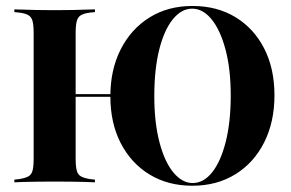

<svg xmlns="http://www.w3.org/2000/svg" viewBox="-20 -602 961 634"><path d="M615.3 11.3Q534.7 11.3 473.8 -25.8Q412.9 -62.9 378.6 -129.4Q344.4 -196 344.4 -283.9Q344.4 -371.8 378.6 -439.1Q412.9 -506.5 473.8 -544.4Q534.7 -582.3 615.3 -582.3Q696.8 -582.3 757.7 -545.2Q818.5 -508.1 852.4 -441.9Q886.3 -375.8 886.3 -287.1Q886.3 -199.2 852.4 -131.9Q818.5 -64.5 757.3 -26.6Q696 11.3 615.3 11.3ZM183.9 -282.3V-291.1H411.3V-282.3ZM616.1 2.4Q652.4 2.4 680.6 -33.1Q708.9 -68.5 725.4 -133.9Q741.9 -199.2 741.9 -286.3Q741.9 -374.2 724.6 -438.7Q707.3 -503.2 678.6 -538.3Q650 -573.4 614.5 -573.4Q579 -573.4 550.4 -537.9Q521.8 -502.4 505.6 -437.5Q489.5 -372.6 489.5 -284.7Q489.5 -197.6 506.5 -132.7Q523.4 -67.7 552.4 -32.7Q581.5 2.4 616.1 2.4ZM149.2 -2.4Q123.4 -2.4 100 -2Q76.6 -1.6 58.5 -1.2Q40.3 -0.8 27.4 0V-8.9L42.7 -10.5Q62.9 -13.7 73.4 -19.4Q83.9 -25 87.5 -38.7Q91.1 -52.4 91.1 -78.2V-492.7Q91.1 -518.5 87.5 -532.3Q83.9 -546 73.4 -552Q62.9 -558.1 42.7 -560.5L27.4 -562.1V-571Q40.3 -571 58.5 -570.2Q76.6 -569.4 100 -569Q123.4 -568.5 149.2 -568.5H160.5H171.8Q198.4 -568.5 221 -569Q243.5 -569.4 262.1 -570.2Q280.6 -571 293.5 -571V-562.1L278.2 -560.5Q258.1 -558.1 247.6 -552Q237.1 -546 233.5 -532.3Q229.8 -518.5 229.8 -492.7V-78.2Q229.8 -52.4 233.5 -38.7Q237.1 -25 247.6 -19.4Q258.1 -13.7 278.2 -10.5L293.5 -8.9V0Q280.6 -0.8 262.1 -1.2Q243.5 -1.6 221 -2Q198.4 -2.4 171.8 -2.4H160.5Z"/></svg>

Font: Playfair 144pt SemiCondensed ExtraBold
Style: Regular
Weight: 800
Width: 4
Designer: Claus Eggers Sørensen
Foundry: Claus Eggers Sørensen
Version: Version 2.203